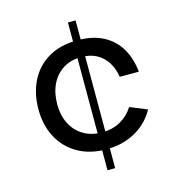

<svg xmlns="http://www.w3.org/2000/svg" viewBox="-111 -848 874 944"><g transform="rotate(-15 326.5 -376.0)"><path d="M320 -752H359V0H320ZM590 -237Q555.5 -173.5 491 -137Q426.5 -100.5 341.5 -100.5Q258.5 -100.5 197.2 -135.5Q136 -170.5 102.8 -232.8Q69.5 -295 69.5 -376Q69.5 -458 101.5 -521.2Q133.5 -584.5 194.5 -620Q255.5 -655.5 342.5 -655.5Q421 -655.5 474.5 -626.8Q528 -598 557.8 -547Q587.5 -496 594 -428H497Q490.5 -470 470.5 -502.2Q450.5 -534.5 417.5 -552.8Q384.5 -571 338.5 -571Q285.5 -571 246.5 -546.5Q207.5 -522 186.2 -478Q165 -434 165 -376Q165 -320.5 186.5 -277.8Q208 -235 248 -210.8Q288 -186.5 343.5 -186.5Q397 -186.5 437.8 -209.8Q478.5 -233 503 -272.5Z"/></g></svg>

Font: Hepta Slab Medium
Style: Regular
Weight: 500
Designer: Michael LaGattuta
Foundry: Michael LaGattuta
Version: Version 1.102